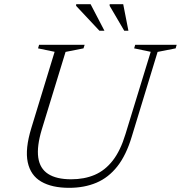

<svg xmlns="http://www.w3.org/2000/svg" viewBox="-20 -891 868 921"><path d="M180.5 -270Q156 -188.5 163.5 -135.5Q171 -82.5 210.8 -56.8Q250.5 -31 321.5 -31Q384.5 -31 434.2 -52.2Q484 -73.5 521 -121Q558 -168.5 582 -248L703 -642.5L623.5 -659L628.5 -676H827.5L822.5 -659L736 -642L612 -235.5Q585.5 -147 543 -93Q500.5 -39 442.5 -14.5Q384.5 10 311.5 10Q229 10 177.8 -19.8Q126.5 -49.5 113 -113Q99.5 -176.5 130.5 -277.5L242 -642.5L162.5 -659L167.5 -676H386L380.5 -659L294.5 -642ZM481 -743.5H457L345 -863L345.5 -871H414.5ZM596 -743.5H576L506 -863V-871H571Z"/></svg>

Font: Newsreader 16pt 16pt Light
Style: Italic
Weight: 300
Italic angle: -17°
Version: Version 1.003